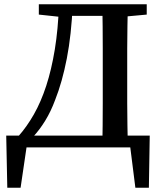

<svg xmlns="http://www.w3.org/2000/svg" viewBox="-20 -687 747 895"><path d="M14 188 9 -55H678L674 188H611L581 -50L629 0H56L111 -50L76 188ZM161 -619V-667H284V-607H273ZM284 -613V-667H509V-613ZM457 0Q458 -52 458.5 -103.5Q459 -155 459 -207Q459 -259 459 -310V-357Q459 -410 459 -461.5Q459 -513 458.5 -565Q458 -617 457 -667H576Q575 -616 574 -564Q573 -512 573 -460.5Q573 -409 573 -357V-310Q573 -258 573 -205.5Q573 -153 574 -102Q575 -51 576 0ZM520 -607V-667H664V-619L533 -607ZM65 -51Q105 -96 138 -154Q171 -212 195.5 -287Q220 -362 235.5 -456.5Q251 -551 255 -667H319Q313 -525 291.5 -414.5Q270 -304 237 -221Q217 -167 190.5 -124Q164 -81 134 -49V-30Z"/></svg>

Font: Source Serif 4 18pt Medium
Style: Regular
Weight: 500
Designer: Frank Grießhammer
Foundry: Adobe Systems Incorporated
Version: Version 4.004;hotconv 1.0.116;makeotfexe 2.5.65601